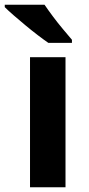

<svg xmlns="http://www.w3.org/2000/svg" viewBox="-48 -786 373 806"><path d="M227 0H78V-546H227ZM139 -766Q154 -744 174.5 -716.5Q195 -689 216.5 -663.5Q238 -638 254 -619V-606H155Q136 -619 110.5 -638.5Q85 -658 58.5 -680Q32 -702 9 -722Q-14 -742 -28 -756V-766Z"/></svg>

Font: Noto Sans Kayah Li
Style: Bold
Weight: 700
Designer: Monotype Design Team, Sérgio Martins
Foundry: Monotype Imaging Inc.
Version: Version 2.002; ttfautohint (v1.8.4.7-5d5b)